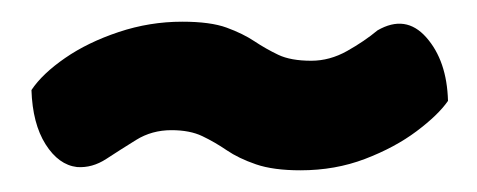

<svg xmlns="http://www.w3.org/2000/svg" viewBox="-20 -356 440 177"><path d="M257 -199Q232 -199 216 -204.5Q200 -210 189 -217.5Q178 -225 166.5 -230.5Q155 -236 138 -236Q120 -236 105.5 -227Q91 -218 78 -209.5Q65 -201 51 -202Q34 -204 22 -223Q10 -242 9 -273Q19 -288 40 -302.5Q61 -317 89.5 -326.5Q118 -336 148 -336Q174 -336 189 -330.5Q204 -325 214.5 -318Q225 -311 236.5 -305.5Q248 -300 267 -300Q284 -300 300 -309Q316 -318 328 -328Q354 -343 373 -321.5Q392 -300 393 -263Q384 -250 364 -235Q344 -220 316.5 -209.5Q289 -199 257 -199Z"/></svg>

Font: Yanone Kaffeesatz ExtraLight
Style: Regular
Weight: 200
Designer: Yanone (Cyrillic: Daniel Pouzeot, Huerta Tipografica, and Cyreal)
Foundry: Yanone
Version: Version 2.003